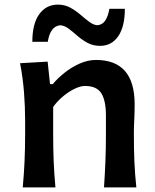

<svg xmlns="http://www.w3.org/2000/svg" viewBox="-20 -812 673 832"><path d="M78.6 0Q84 -58.6 86.4 -113.5Q88.9 -168.5 88.9 -235.4V-289.1Q88.9 -349.6 84 -412.4Q79.1 -475.1 66.9 -538.1L186.5 -544.9L196.8 -447.3H208.5Q229.5 -472.7 259.8 -496.8Q290 -521 325.4 -536.6Q360.8 -552.2 396 -552.2Q563.5 -552.2 563.5 -359.9Q563.5 -324.7 561.8 -293Q560.1 -261.2 560.1 -235.4Q560.1 -168.5 562.3 -113.5Q564.5 -58.6 570.8 0H430.7Q434.6 -58.6 436.8 -112.8Q439 -167 439 -229.5V-312Q439 -375.5 419.2 -407.5Q399.4 -439.5 348.1 -439.5Q328.6 -439.5 303.2 -427.2Q277.8 -415 253.2 -394.5Q228.5 -374 210.4 -348.6V-229.5Q210.4 -167 212.6 -112.8Q214.8 -58.6 220.2 0ZM414.1 -613.3Q383.3 -613.3 359.4 -626.2Q335.4 -639.2 315.7 -656.5Q295.9 -673.8 277.8 -687.5Q259.8 -701.2 241.2 -702.6Q197.8 -698.7 187 -630.9H120.1Q120.1 -709 150.1 -750.5Q180.2 -792 231 -792Q260.3 -792 284.2 -779.1Q308.1 -766.1 328.1 -748.8Q348.1 -731.4 366.2 -717.8Q384.3 -704.1 401.9 -702.6Q423.8 -704.6 436 -722.9Q448.2 -741.2 454.1 -773.9H521Q521 -696.3 492.2 -654.8Q463.4 -613.3 414.1 -613.3Z"/></svg>

Font: Pinar-DS3-FD SemiBold
Style: Regular
Weight: 600
Designer: Amin Abedi
Version: Version 3.000